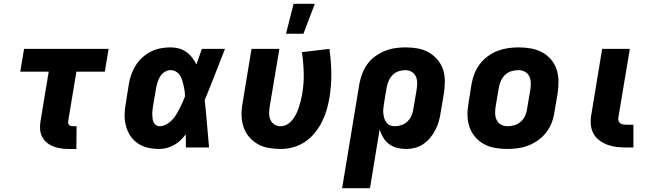

<svg xmlns="http://www.w3.org/2000/svg" viewBox="-20 -778 3440 1013"><path d="M383 8H343Q322 8 301 5Q280 2 261 -5.5Q242 -13 226.5 -26Q211 -39 202 -57Q193 -75 191.5 -96.5Q190 -118 194 -140L237 -400H87L107 -520H553L533 -400H383L340 -140Q339 -134 340 -128.5Q341 -123 344.5 -119Q348 -115 353 -113.5Q358 -112 363 -112H384Z M821 8Q790 8 761 1.5Q732 -5 708 -21Q684 -37 668 -61Q652 -85 644.5 -114Q637 -143 637.5 -173.5Q638 -204 644 -235L660 -335Q664 -361 673 -386Q682 -411 697 -434.5Q712 -458 733 -476.5Q754 -495 778.5 -507Q803 -519 829 -523.5Q855 -528 880 -528Q903 -528 924.5 -522Q946 -516 963.5 -503.5Q981 -491 994 -474Q1007 -457 1016 -438Q1024 -458 1030.5 -478.5Q1037 -499 1045 -520H1167Q1140 -452 1114 -384.5Q1088 -317 1060 -250Q1067 -188 1072 -125Q1077 -62 1083 0H961Q961 -17 960.5 -34Q960 -51 960 -69Q947 -52 932 -37.5Q917 -23 898.5 -13Q880 -3 860.5 2.5Q841 8 821 8ZM822 -112Q839 -112 855.5 -120.5Q872 -129 885.5 -142.5Q899 -156 908.5 -171.5Q918 -187 926.5 -203Q935 -219 942 -235.5Q949 -252 956 -269Q956 -284 954 -298.5Q952 -313 948.5 -327.5Q945 -342 941 -355.5Q937 -369 929 -381Q921 -393 908 -400.5Q895 -408 880 -408Q864 -408 849.5 -399Q835 -390 826 -376Q817 -362 812 -346.5Q807 -331 804 -316L787 -216Q786 -205 784.5 -194.5Q783 -184 783.5 -173.5Q784 -163 785 -152.5Q786 -142 790.5 -133Q795 -124 803 -118Q811 -112 822 -112Z M1461 8Q1429 8 1397.5 2.5Q1366 -3 1339.5 -18Q1313 -33 1293.5 -56.5Q1274 -80 1264.5 -109Q1255 -138 1254.5 -170.5Q1254 -203 1260 -235L1307 -520H1454L1403 -216Q1400 -198 1400 -179.5Q1400 -161 1407 -145.5Q1414 -130 1428.5 -121Q1443 -112 1461 -112Q1479 -112 1495 -121.5Q1511 -131 1523 -146Q1535 -161 1543 -177.5Q1551 -194 1556.5 -211Q1562 -228 1566.5 -245.5Q1571 -263 1574 -280Q1584 -337 1582.5 -393Q1581 -449 1573 -503L1718 -520Q1727 -458 1728 -393Q1729 -328 1718 -262Q1713 -230 1703.5 -198Q1694 -166 1678.5 -135Q1663 -104 1640.5 -76.5Q1618 -49 1589 -29.5Q1560 -10 1526.5 -1Q1493 8 1461 8ZM1489 -600 1529 -758H1641L1581 -600Z M1785 215 1876 -335Q1881 -362 1891 -389Q1901 -416 1918 -439.5Q1935 -463 1959 -480.5Q1983 -498 2010 -509Q2037 -520 2064.5 -524Q2092 -528 2119 -528Q2152 -528 2183.5 -522.5Q2215 -517 2241.5 -502Q2268 -487 2288 -463.5Q2308 -440 2317.5 -411Q2327 -382 2327 -349.5Q2327 -317 2322 -285L2305 -185Q2302 -162 2295.5 -139Q2289 -116 2278 -94Q2267 -72 2251 -52.5Q2235 -33 2214 -18.5Q2193 -4 2169.5 2Q2146 8 2123 8Q2098 8 2074.5 2Q2051 -4 2032.5 -18Q2014 -32 2002 -52Q1990 -72 1983 -95L1932 215ZM2062 -112Q2080 -112 2098 -118Q2116 -124 2130 -137.5Q2144 -151 2151.5 -169Q2159 -187 2161 -204L2178 -304Q2181 -323 2181 -341Q2181 -359 2174 -374.5Q2167 -390 2152 -399Q2137 -408 2119 -408Q2101 -408 2083 -402Q2065 -396 2051.5 -382.5Q2038 -369 2030.5 -351Q2023 -333 2020 -316L2006 -232Q2004 -219 2002.5 -205.5Q2001 -192 2002.5 -179Q2004 -166 2007.5 -154Q2011 -142 2018.5 -132Q2026 -122 2037.5 -117Q2049 -112 2062 -112Z M2657 8Q2624 8 2592.5 2.5Q2561 -3 2534 -17.5Q2507 -32 2487 -55.5Q2467 -79 2457 -108Q2447 -137 2446.5 -169.5Q2446 -202 2452 -235L2468 -335Q2473 -363 2483.5 -390Q2494 -417 2512 -440.5Q2530 -464 2554 -481.5Q2578 -499 2605.5 -509.5Q2633 -520 2660.5 -524Q2688 -528 2716 -528Q2749 -528 2780.5 -522.5Q2812 -517 2839.5 -502.5Q2867 -488 2887 -464.5Q2907 -441 2916.5 -412Q2926 -383 2926.5 -350.5Q2927 -318 2922 -285L2905 -185Q2901 -157 2890.5 -130Q2880 -103 2862 -79.5Q2844 -56 2819.5 -38.5Q2795 -21 2768 -10.5Q2741 0 2713 4Q2685 8 2657 8ZM2657 -112Q2676 -112 2694.5 -117.5Q2713 -123 2728 -136.5Q2743 -150 2751 -168Q2759 -186 2761 -204L2778 -304Q2781 -323 2780.5 -341.5Q2780 -360 2772.5 -375.5Q2765 -391 2749.5 -399.5Q2734 -408 2716 -408Q2697 -408 2678.5 -402.5Q2660 -397 2645.5 -383.5Q2631 -370 2623 -352Q2615 -334 2612 -316L2595 -216Q2592 -197 2592.5 -178.5Q2593 -160 2600.5 -144.5Q2608 -129 2623.5 -120.5Q2639 -112 2657 -112Z M3322 0H3282Q3256 0 3231 -3Q3206 -6 3183 -15Q3160 -24 3140.5 -39Q3121 -54 3110 -75.5Q3099 -97 3097 -122.5Q3095 -148 3100 -174L3157 -520H3303L3242 -155Q3241 -147 3244 -139.5Q3247 -132 3252.5 -127.5Q3258 -123 3266.5 -121.5Q3275 -120 3283 -120H3322Z"/></svg>

Font: Iosevka Aile Heavy
Style: Italic
Weight: 900
Italic angle: -9°
Designer: Belleve Invis
Foundry: Belleve Invis
Version: Version 31.1.0; ttfautohint (v1.8.4)